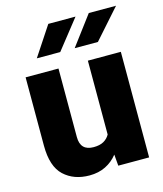

<svg xmlns="http://www.w3.org/2000/svg" viewBox="-113 -835 790 928"><g transform="rotate(-15 282.0 -370.5)"><path d="M365.7 0 360.8 -56.6Q336.4 -25.4 301 -7.8Q265.6 9.8 220.2 9.8Q142.1 9.8 92.8 -36.1Q43.5 -82 43.5 -186.5V-528.3H208V-185.5Q208 -117.2 274.4 -117.2Q305.2 -117.2 324.7 -128.2Q344.2 -139.2 355 -158.7V-528.3H520V0ZM309.1 -603 418.9 -749.5H555.2L425.3 -603ZM119.6 -603 216.3 -749.5H352.5L236.8 -603Z"/></g></svg>

Font: Vazirmatn RD UI Black
Style: Regular
Weight: 900
Designer: Saber Rastikerdar
Foundry: Saber Rastikerdar
Version: Version 33.003